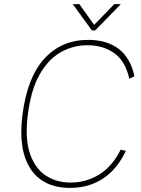

<svg xmlns="http://www.w3.org/2000/svg" viewBox="-20 -904 688 934"><path d="M427 -756 334 -884H366L438 -783L536 -884H568L443 -756ZM567 -176 592 -170Q551 -82 482 -36Q413 10 321 10Q190 10 129 -82Q68 -174 89 -343Q112 -527 195.5 -618.5Q279 -710 409 -710Q500 -710 557.5 -666Q615 -622 634 -533L609 -521Q590 -607 535.5 -645.5Q481 -684 406 -684Q336 -684 275.5 -650Q215 -616 172.5 -541Q130 -466 115 -343Q101 -230 125.5 -157.5Q150 -85 202 -50.5Q254 -16 324 -16Q399 -16 462.5 -55Q526 -94 567 -176Z"/></svg>

Font: Haskoy Thin
Style: Italic
Weight: 100
Designer: Ertekin Erdin
Foundry: Ertekin Erdin
Version: Version 2.000; ttfautohint (v1.8.4.7-5d5b)